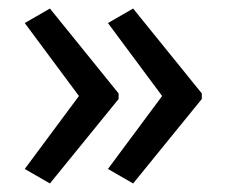

<svg xmlns="http://www.w3.org/2000/svg" viewBox="-20 -489 531 450"><path d="M453 -257 292 -59 233 -93 360 -264 233 -435 292 -469 453 -270ZM258 -257 97 -59 38 -93 165 -264 38 -435 97 -469 258 -270Z"/></svg>

Font: Noto Sans Hebrew SemiCondensed
Style: Regular
Weight: 400
Width: 4
Designer: Monotype Design Team
Foundry: Monotype Imaging Inc.
Version: Version 2.004; ttfautohint (v1.8.4.7-5d5b)